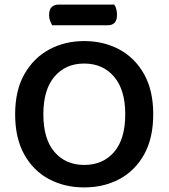

<svg xmlns="http://www.w3.org/2000/svg" viewBox="-20 -802 735 837"><path d="M648 -304Q648 -200 608.5 -129Q569 -58 501 -21.5Q433 15 347 15Q261 15 193 -21.5Q125 -58 85.5 -129Q46 -200 46 -304Q46 -408 86.5 -479Q127 -550 195 -586.5Q263 -623 347 -623Q432 -623 500 -586.5Q568 -550 608 -479Q648 -408 648 -304ZM526 -304Q526 -411 477 -468Q428 -525 347 -525Q266 -525 217.5 -468Q169 -411 169 -304Q169 -196 217.5 -139.5Q266 -83 347 -83Q429 -83 477.5 -139.5Q526 -196 526 -304ZM450 -692H207Q203 -700 198.5 -711Q194 -722 194 -736Q194 -761 205.5 -771.5Q217 -782 235 -782H478Q484 -774 487 -762Q490 -750 490 -738Q490 -713 479.5 -702.5Q469 -692 450 -692Z"/></svg>

Font: BalooTamma2SemiBold
Style: Regular
Weight: 600
Designer: Divya Kowshik, Shuchita Grover and Ek Type
Foundry: Ek Type
Version: Version 1.700